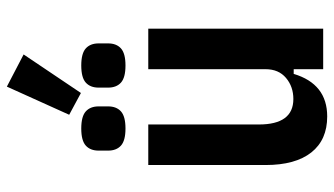

<svg xmlns="http://www.w3.org/2000/svg" viewBox="-232 -752 996 573"><g transform="rotate(-90 266.5 -466.0)"><path d="M346 -88H332Q302 12 205 12Q135 12 97.5 -35.5Q60 -83 60 -172V-522H181V-192Q181 -89 257 -89Q294 -89 320 -111Q346 -133 346 -172V-522H467V0H346ZM275 -723 210 -758 294 -944 390 -894ZM169 -590Q133 -590 118 -603.5Q103 -617 103 -642V-670Q103 -695 118 -708.5Q133 -722 169 -722Q205 -722 220 -708.5Q235 -695 235 -670V-642Q235 -617 220 -603.5Q205 -590 169 -590ZM357 -590Q321 -590 306 -603.5Q291 -617 291 -642V-670Q291 -695 306 -708.5Q321 -722 357 -722Q393 -722 408 -708.5Q423 -695 423 -670V-642Q423 -617 408 -603.5Q393 -590 357 -590Z"/></g></svg>

Font: IBM Plex Sans Cond SmBld
Style: Regular
Weight: 600
Width: 3
Designer: Mike Abbink, Paul van der Laan, Pieter van Rosmalen
Foundry: Bold Monday
Version: Version 1.3